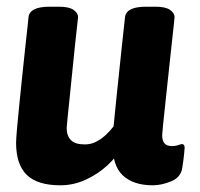

<svg xmlns="http://www.w3.org/2000/svg" viewBox="-20 -545 597 573"><path d="M444 -525Q474 -525 487.5 -515.5Q501 -506 501 -494Q501 -494 498.5 -469Q496 -444 491.5 -405Q487 -366 482.5 -321.5Q478 -277 473.5 -237Q469 -197 466.5 -170.5Q464 -144 464 -142Q464 -125 471 -117Q478 -109 494 -109Q504 -109 512 -112Q520 -115 523 -115Q531 -115 531 -104Q531 -102 529.5 -86Q528 -70 524 -44Q520 -16 491 -4Q462 8 436 8Q378 8 346.5 -21.5Q315 -51 316 -118V-126L341 -102Q328 -77 300.5 -51.5Q273 -26 236.5 -9Q200 8 160 8Q92 8 60 -23Q28 -54 28 -119Q28 -128 30.5 -158.5Q33 -189 37.5 -231.5Q42 -274 46.5 -319.5Q51 -365 55.5 -404.5Q60 -444 62.5 -468.5Q65 -493 65 -493Q68 -525 128 -525H156Q186 -525 199.5 -515.5Q213 -506 213 -494Q213 -494 210.5 -471Q208 -448 204 -411.5Q200 -375 196 -333.5Q192 -292 188 -254.5Q184 -217 181.5 -191.5Q179 -166 179 -163Q179 -140 191.5 -127Q204 -114 233 -114Q252 -114 268 -122.5Q284 -131 297 -143.5Q310 -156 319 -168Q322 -201 326.5 -243.5Q331 -286 335.5 -329.5Q340 -373 344 -410Q348 -447 350.5 -470Q353 -493 353 -493Q356 -525 416 -525Z"/></svg>

Font: Asap VF Beta
Style: Italic
Weight: 400
Italic angle: -6°
Designer: Pablo Cosgaya
Foundry: Pablo Cosgaya
Version: Version 1.007